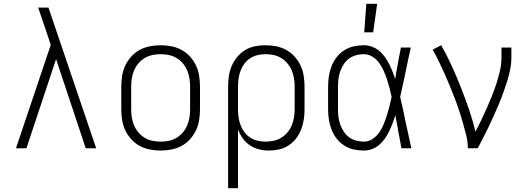

<svg xmlns="http://www.w3.org/2000/svg" viewBox="-20 -780 2790 1010"><path d="M64 0 247 -544 217 -634Q208 -660 199 -686.5Q190 -713 181 -740H235L486 0H431L275 -469L119 0Z M825 12Q797 12 768.5 6.5Q740 1 715 -12.5Q690 -26 670.5 -47.5Q651 -69 639 -94.5Q627 -120 622.5 -148.5Q618 -177 618 -205V-325Q618 -353 622.5 -381.5Q627 -410 639 -435.5Q651 -461 670.5 -482.5Q690 -504 715 -517.5Q740 -531 768.5 -536.5Q797 -542 825 -542Q853 -542 881.5 -536.5Q910 -531 935 -517.5Q960 -504 979.5 -482.5Q999 -461 1011 -435.5Q1023 -410 1027.5 -381.5Q1032 -353 1032 -325V-205Q1032 -177 1027.5 -148.5Q1023 -120 1011 -94.5Q999 -69 979.5 -47.5Q960 -26 935 -12.5Q910 1 881.5 6.5Q853 12 825 12ZM825 -35Q847 -35 868.5 -39.5Q890 -44 908.5 -55Q927 -66 941.5 -83Q956 -100 964.5 -120Q973 -140 976.5 -161.5Q980 -183 980 -205V-325Q980 -347 976.5 -368.5Q973 -390 964.5 -410Q956 -430 941.5 -447Q927 -464 908.5 -475Q890 -486 868.5 -490.5Q847 -495 825 -495Q803 -495 781.5 -490.5Q760 -486 741.5 -475Q723 -464 708.5 -447Q694 -430 685.5 -410Q677 -390 673.5 -368.5Q670 -347 670 -325V-205Q670 -183 673.5 -161.5Q677 -140 685.5 -120Q694 -100 708.5 -83Q723 -66 741.5 -55Q760 -44 781.5 -39.5Q803 -35 825 -35Z M1180 210V-325Q1180 -353 1184 -380.5Q1188 -408 1199 -433.5Q1210 -459 1228 -480.5Q1246 -502 1269.5 -516.5Q1293 -531 1320.5 -536.5Q1348 -542 1376 -542Q1405 -542 1433 -536.5Q1461 -531 1485.5 -517.5Q1510 -504 1529.5 -482.5Q1549 -461 1561 -435.5Q1573 -410 1577.5 -381.5Q1582 -353 1582 -325V-205Q1582 -178 1578 -151Q1574 -124 1564 -98.5Q1554 -73 1537.5 -51.5Q1521 -30 1498 -15Q1475 0 1448 6Q1421 12 1394 12Q1368 12 1342 5.5Q1316 -1 1294 -16Q1272 -31 1256.5 -53Q1241 -75 1232 -99V210ZM1376 -35Q1398 -35 1419.5 -39.5Q1441 -44 1459.5 -55.5Q1478 -67 1492 -83.5Q1506 -100 1514.5 -120Q1523 -140 1526.5 -161.5Q1530 -183 1530 -205V-325Q1530 -347 1526.5 -368.5Q1523 -390 1514.5 -410Q1506 -430 1492 -446.5Q1478 -463 1459.5 -474.5Q1441 -486 1419.5 -490.5Q1398 -495 1376 -495Q1355 -495 1334.5 -490Q1314 -485 1296 -473.5Q1278 -462 1265.5 -445Q1253 -428 1245.5 -408Q1238 -388 1235 -367Q1232 -346 1232 -325V-205Q1232 -184 1235 -163Q1238 -142 1245.5 -122Q1253 -102 1265.5 -85Q1278 -68 1295.5 -56.5Q1313 -45 1334 -40Q1355 -35 1376 -35Z M1894 12Q1867 12 1840 6Q1813 0 1790 -15Q1767 -30 1750.5 -51.5Q1734 -73 1724 -98.5Q1714 -124 1710 -151Q1706 -178 1706 -205V-325Q1706 -352 1710 -379Q1714 -406 1724 -431.5Q1734 -457 1750.5 -478.5Q1767 -500 1790 -515Q1813 -530 1840 -536Q1867 -542 1894 -542Q1915 -542 1936 -534.5Q1957 -527 1973.5 -513.5Q1990 -500 2003 -482.5Q2016 -465 2026 -445.5Q2036 -426 2044 -406Q2052 -386 2059 -365Q2060 -371 2061 -377Q2062 -383 2063 -388V-391Q2069 -426 2075.5 -460.5Q2082 -495 2089 -530H2141Q2132 -491 2124 -452.5Q2116 -414 2108 -375V-374Q2102 -348 2096.5 -322Q2091 -296 2085 -270Q2092 -242 2098 -213.5Q2104 -185 2110 -157V-155Q2119 -116 2127 -77.5Q2135 -39 2144 0H2092Q2085 -35 2078.5 -70.5Q2072 -106 2066 -141L2065 -143Q2064 -151 2062.5 -158.5Q2061 -166 2060 -174Q2053 -152 2045 -131Q2037 -110 2027.5 -90Q2018 -70 2005 -51.5Q1992 -33 1975.5 -18.5Q1959 -4 1937.5 4Q1916 12 1894 12ZM1894 -35Q1919 -35 1940 -49Q1961 -63 1975 -83.5Q1989 -104 1998.5 -127Q2008 -150 2015.5 -174Q2023 -198 2029 -222Q2035 -246 2040 -270Q2035 -294 2029 -317Q2023 -340 2015.5 -363Q2008 -386 1998 -408Q1988 -430 1974 -449.5Q1960 -469 1939 -482Q1918 -495 1894 -495Q1873 -495 1853 -489.5Q1833 -484 1816.5 -472Q1800 -460 1788.5 -442.5Q1777 -425 1770 -405.5Q1763 -386 1760.5 -366Q1758 -346 1758 -325V-205Q1758 -184 1760.5 -164Q1763 -144 1770 -124.5Q1777 -105 1788.5 -87.5Q1800 -70 1816.5 -58Q1833 -46 1853 -40.5Q1873 -35 1894 -35Z M1896 -610 1907 -760H1964L1943 -610Z M2441 0Q2441 -35 2432.5 -68.5Q2424 -102 2414.5 -135.5Q2405 -169 2394 -202Q2383 -235 2370.5 -267Q2358 -299 2345 -331Q2332 -363 2317.5 -395Q2303 -427 2288 -458Q2273 -489 2256 -519L2301 -542Q2331 -489 2356.5 -433Q2382 -377 2404.5 -320Q2427 -263 2447 -205Q2467 -147 2481 -87Q2497 -118 2512 -149Q2527 -180 2541 -212Q2555 -244 2568 -276Q2581 -308 2591.5 -341Q2602 -374 2610 -408Q2618 -442 2618 -477V-530H2670V-477Q2670 -445 2663.5 -413.5Q2657 -382 2647.5 -351.5Q2638 -321 2627 -290.5Q2616 -260 2603.5 -230.5Q2591 -201 2578 -172Q2565 -143 2551 -114Q2537 -85 2522.5 -56.5Q2508 -28 2493 0Z"/></svg>

Font: Lode Dark
Style: Regular
Weight: 400
Monospace: yes
Designer: Belleve Invis
Foundry: Belleve Invis
Version: Version 29.2.0; ttfautohint (v1.8.3)